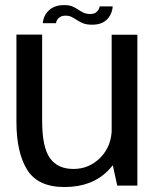

<svg xmlns="http://www.w3.org/2000/svg" viewBox="-20 -729 624 754"><path d="M440.5 0H519.5V-592.5H418.5V-100ZM145.5 -593H44.5V-251Q44.5 -130 86.8 -62.2Q129 5.5 233 5.5Q341 5.5 404.5 -59.2Q468 -124 468 -196.5L419 -226Q419 -156 375 -110.8Q331 -65.5 268.5 -65.5Q206 -65.5 175.8 -108.5Q145.5 -151.5 145.5 -255ZM341 -632Q361.5 -632 375.5 -637.2Q389.5 -642.5 398.8 -651.2Q408 -660 413 -669.8Q418 -679.5 420.2 -688.5Q422.5 -697.5 422.5 -704H371Q371 -698.5 367 -691.2Q363 -684 355 -679Q347 -674 334.5 -674Q319 -674 308 -679.2Q297 -684.5 286.8 -691.5Q276.5 -698.5 264 -703.8Q251.5 -709 232.5 -709Q212.5 -709 198 -703.8Q183.5 -698.5 174 -690.2Q164.5 -682 159 -672.8Q153.5 -663.5 151 -654.2Q148.5 -645 148 -638H200Q200.5 -644 204.2 -650.8Q208 -657.5 216.2 -662.5Q224.5 -667.5 238 -667.5Q251.5 -667.5 261.8 -662.2Q272 -657 282.8 -649.8Q293.5 -642.5 307.2 -637.2Q321 -632 341 -632Z"/></svg>

Font: Anybody UltraCondensed Thin
Style: Regular
Weight: 400
Version: Version 1.111